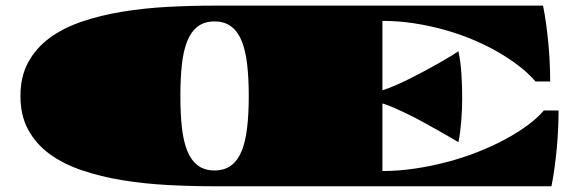

<svg xmlns="http://www.w3.org/2000/svg" viewBox="-20 -650 1987 670"><path d="M51.3 -314.9Q51.3 -382.8 78.4 -432.6Q105.5 -482.4 153.3 -517.6Q201.2 -552.7 266.1 -574.7Q331.1 -596.7 406.7 -609.1Q482.4 -621.6 565.2 -626Q647.9 -630.4 731 -630.4H1875Q1881.3 -599.1 1886 -564.7Q1890.6 -530.3 1893.8 -495.8Q1897 -461.4 1898.4 -428Q1899.9 -394.5 1899.9 -365.7H1848.6Q1825.7 -392.6 1792.5 -418.5Q1759.3 -444.3 1718.5 -468Q1677.7 -491.7 1629.9 -511.7Q1582 -531.7 1530.5 -546.1Q1479 -560.5 1424.3 -568.8Q1369.6 -577.1 1314.5 -577.1V-335Q1332.5 -340.3 1356.9 -350.8Q1381.3 -361.3 1408 -374.5Q1434.6 -387.7 1461.7 -402.3Q1488.8 -417 1512.2 -430.2Q1535.6 -443.4 1553.5 -454.3Q1571.3 -465.3 1579.6 -471.2Q1583.5 -454.1 1586.2 -433.1Q1588.9 -412.1 1590.3 -389.9Q1591.8 -367.7 1592.3 -345.9Q1592.8 -324.2 1592.8 -305.7Q1592.8 -288.6 1592 -268.3Q1591.3 -248 1589.6 -227.5Q1587.9 -207 1585.4 -188Q1583 -168.9 1579.6 -153.8Q1569.8 -159.7 1551.5 -170.4Q1533.2 -181.2 1509.8 -194.3Q1486.3 -207.5 1459.7 -222.2Q1433.1 -236.8 1406.7 -249.8Q1380.4 -262.7 1356.4 -273.2Q1332.5 -283.7 1314.5 -289.1V-53.2Q1369.6 -53.2 1426.3 -61.5Q1482.9 -69.8 1538.1 -84.2Q1593.3 -98.6 1644.5 -118.7Q1695.8 -138.7 1740.2 -162.4Q1784.7 -186 1819.8 -211.9Q1855 -237.8 1877.9 -264.6H1929.2Q1929.2 -235.8 1927.7 -202.4Q1926.3 -168.9 1923.1 -134.5Q1919.9 -100.1 1915.3 -65.7Q1910.6 -31.2 1904.3 0H731Q647.5 0 564.9 -4.4Q482.4 -8.8 406.7 -21.2Q331.1 -33.7 266.1 -55.7Q201.2 -77.6 153.3 -112.5Q105.5 -147.5 78.4 -197.3Q51.3 -247.1 51.3 -314.9ZM609.4 -314.9Q609.4 -253.4 614.7 -205.1Q620.1 -156.7 633.5 -123.5Q647 -90.3 670.2 -72.8Q693.4 -55.2 728.5 -55.2Q763.7 -55.2 786.9 -72.8Q810.1 -90.3 823.5 -123.5Q836.9 -156.7 842.5 -205.1Q848.1 -253.4 848.1 -314.9Q848.1 -376.5 842.5 -425Q836.9 -473.6 823.5 -506.8Q810.1 -540 786.9 -557.6Q763.7 -575.2 728.5 -575.2Q693.4 -575.2 670.2 -557.6Q647 -540 633.5 -506.8Q620.1 -473.6 614.7 -425Q609.4 -376.5 609.4 -314.9Z"/></svg>

Font: Asset
Style: Regular
Weight: 400
Designer: Riccardo De Franceschi
Foundry: Sorkin Type Co.
Version: Version 1.001